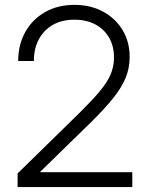

<svg xmlns="http://www.w3.org/2000/svg" viewBox="-20 -758 606 778"><path d="M51.3 0V-55.2L304.7 -303.2Q353.5 -351.6 383.5 -387.2Q413.6 -422.9 427.7 -455.3Q441.9 -487.8 441.9 -524.9Q441.9 -571.3 421.9 -605.7Q401.9 -640.1 366 -659.2Q330.1 -678.2 281.2 -678.2Q231 -678.2 194.1 -657.2Q157.2 -636.2 137.2 -598.4Q117.2 -560.5 117.2 -510.7H53.7Q53.7 -577.1 82.5 -628.4Q111.3 -679.7 162.6 -709Q213.9 -738.3 281.7 -738.3Q347.2 -738.3 397.7 -710.9Q448.2 -683.6 476.8 -636Q505.4 -588.4 505.4 -526.9Q505.4 -482.9 489.3 -443.1Q473.1 -403.3 438.2 -359.9Q403.3 -316.4 347.2 -261.2L143.1 -62V-60.1H516.1V0Z"/></svg>

Font: Inter 28pt Light
Style: Regular
Weight: 300
Designer: Rasmus Andersson
Foundry: rsms
Version: Version 4.001;git-66647c0bb